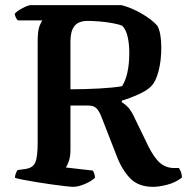

<svg xmlns="http://www.w3.org/2000/svg" viewBox="-20 -724 725 744"><path d="M264 0Q256 0 234 -2.5Q212 -5 182.5 -9Q153 -13 123 -18Q93 -23 69.5 -27.5Q46 -32 38 -35Q38 -44 41.5 -52.5Q45 -61 48 -65L77 -69Q108 -73 117 -95Q126 -117 126 -172V-564Q126 -606 133.5 -624Q141 -642 144 -645H49Q46 -648 42 -655Q38 -662 37 -671Q43 -678 55 -685.5Q67 -693 79.5 -698.5Q92 -704 98 -704H451Q490 -694 529.5 -671Q569 -648 590 -624Q598 -609 601.5 -587Q605 -565 605 -540Q605 -489 594.5 -449Q584 -409 568 -392Q553 -375 518 -359Q483 -343 452 -334V-328Q468 -318 479.5 -304.5Q491 -291 504 -262L542 -184Q567 -128 591 -101.5Q615 -75 650 -73H673Q677 -68 681 -58Q685 -48 685 -36Q661 -17 629 -8.5Q597 0 573 0Q516 0 484 -33.5Q452 -67 432 -120L372 -274Q364 -294 353.5 -304.5Q343 -315 323 -315H253V-144Q253 -117 246.5 -99Q240 -81 235 -75L340 -63Q342 -60 345 -52Q348 -44 348 -35Q333 -21 307.5 -10.5Q282 0 264 0ZM253 -378Q308 -378 363.5 -381Q419 -384 453 -390Q481 -434 481 -520Q481 -552 475 -580Q469 -608 454 -624Q440 -630 415 -634.5Q390 -639 364 -641Q338 -643 320 -643Q284 -643 268.5 -623Q253 -603 253 -565Z"/></svg>

Font: Texturina 72pt
Style: Bold
Weight: 700
Designer: Guillermo Torres Carreño
Foundry: Omnibus-Type
Version: Version 1.002; ttfautohint (v1.8.3)